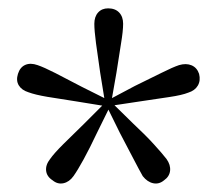

<svg xmlns="http://www.w3.org/2000/svg" viewBox="-20 -835 518 460"><path d="M232 -587 220 -661Q214 -701 210 -731.5Q206 -762 206 -778Q206 -795 215 -805Q224 -815 239 -815Q256 -815 265.5 -805Q275 -795 275 -778Q275 -761 270 -731Q265 -701 259 -661L246 -587ZM237 -580 163 -592Q123 -598 93.5 -603Q64 -608 48 -614Q32 -619 25 -630.5Q18 -642 23 -658Q28 -674 40.5 -679.5Q53 -685 70 -679Q85 -674 112.5 -660Q140 -646 176 -627L242 -594ZM245 -583 212 -516Q195 -480 180.5 -453.5Q166 -427 156 -413Q146 -399 132 -396Q118 -393 106 -403Q92 -412 90.5 -426Q89 -440 100 -454Q109 -467 131 -489Q153 -511 182 -539L234 -591ZM245 -592 299 -539Q328 -512 348.5 -489.5Q369 -467 379 -454Q389 -440 387.5 -426Q386 -412 373 -403Q361 -393 347 -396Q333 -399 322 -413Q314 -427 300 -454Q286 -481 267 -517L234 -584ZM237 -594 303 -629Q340 -647 367 -660.5Q394 -674 409 -679Q426 -684 439 -678.5Q452 -673 457 -658Q461 -642 454 -630Q447 -618 431 -613Q416 -607 385.5 -602.5Q355 -598 315 -592L242 -581Z"/></svg>

Font: Noto Serif TC ExtraLight
Style: Regular
Weight: 400
Version: Version 2.002-H1;hotconv 1.1.0;makeotfexe 2.6.0